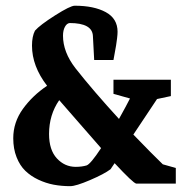

<svg xmlns="http://www.w3.org/2000/svg" viewBox="-20 -636 640 665"><path d="M543.9 -66.9 588.9 -54.2V0H452.1Q441.4 -1.5 377 -70.8L362.8 -49.8Q340.8 -33.2 291.7 -12.2Q242.7 8.8 223.1 8.8Q193.4 8.8 166 3.7Q138.7 -1.5 112.8 -13.7Q86.9 -25.9 67.9 -44.2Q48.8 -62.5 37.4 -91.6Q25.9 -120.6 25.9 -157.2Q25.9 -212.4 59.3 -258.8Q92.8 -305.2 143.1 -338.9Q90.8 -406.7 90.8 -478Q90.8 -509.8 101.1 -529.8Q118.2 -549.3 170.9 -582.8Q223.6 -616.2 238.8 -616.2Q305.2 -616.2 346.2 -594Q387.2 -571.8 387.2 -525.9Q387.2 -517.1 385.5 -503.2Q383.8 -489.3 382.1 -478.8Q380.4 -468.3 377.2 -451.4Q374 -434.6 373 -428.2H306.2L301.8 -511.2Q299.8 -556.2 221.2 -556.2Q211.4 -555.2 204.8 -543Q198.2 -530.8 198.2 -512.2Q198.2 -455.6 241.2 -399.9Q301.8 -322.8 392.1 -224.1Q418.5 -271.5 430.2 -294.9L373 -311V-359.9H571.8V-303.2L523.9 -293Q510.7 -272.5 441.9 -169.9Q508.3 -101.1 543.9 -66.9ZM279.8 -63Q293.5 -67.4 330.1 -123Q306.2 -150.9 256.3 -207.5Q206.5 -264.2 185.1 -289.1Q149.9 -238.3 149.9 -171.9Q149.9 -116.7 177 -87.4Q204.1 -58.1 242.2 -58.1Q263.2 -58.1 279.8 -63Z"/></svg>

Font: Grenze SemiBold
Style: Regular
Weight: 600
Designer: Renata Polastri
Foundry: Omnibus-Type
Version: Version 1.002;PS 001.002;hotconv 1.0.88;makeotf.lib2.5.64775